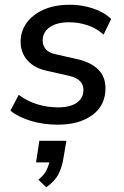

<svg xmlns="http://www.w3.org/2000/svg" viewBox="-20 -517 524 810"><path d="M224 9Q164 9 111.5 -6.5Q59 -22 24 -50L59 -117Q95 -90 137.5 -77Q180 -64 225 -64Q276 -64 304 -83.5Q332 -103 332 -138Q332 -183 272 -197L179 -218Q126 -229 96.5 -261.5Q67 -294 67 -341Q67 -385 92 -420Q117 -455 163.5 -476Q210 -497 276 -497Q325 -497 372 -481.5Q419 -466 449 -437L417 -371Q387 -398 349.5 -410.5Q312 -423 271 -423Q219 -423 189.5 -402Q160 -381 160 -346Q160 -325 173 -309.5Q186 -294 215 -288L308 -267Q364 -254 394.5 -223.5Q425 -193 425 -145Q425 -72 369.5 -31.5Q314 9 224 9ZM175 273 142 241Q164 223 173.5 206Q183 189 188 168H132L146 77H260L248 148Q242 189 226 219Q210 249 175 273Z"/></svg>

Font: Nunito Sans SemiBold
Style: Italic
Weight: 600
Italic angle: -9°
Designer: Vernon Adams
Foundry: Vernon Adams
Version: Version 3.006; ttfautohint (v1.8.3)